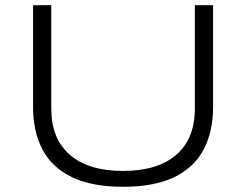

<svg xmlns="http://www.w3.org/2000/svg" viewBox="-20 -706 946 738"><path d="M453 12Q334 12 257.5 -24.5Q181 -61 144 -130Q107 -199 107 -295V-686H177V-289Q177 -173 248.5 -111Q320 -49 453 -49Q586 -49 657.5 -111Q729 -173 729 -289V-686H799V-295Q799 -199 762 -130Q725 -61 648.5 -24.5Q572 12 453 12Z"/></svg>

Font: Archivo Expanded ExtraLight
Style: Regular
Weight: 250
Width: 7
Designer: Hector Gatti
Foundry: Omnibus-Type
Version: Version 2.001